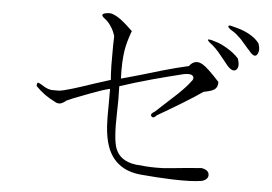

<svg xmlns="http://www.w3.org/2000/svg" viewBox="-48 -753 1096 774"><g transform="rotate(5 500.0 -366.0)"><path d="M189.5 -360.4H158.2Q145.5 -362.3 133.8 -368.2Q127 -372.1 116.2 -378.9Q104.5 -385.7 101.6 -384.8Q97.7 -384.8 97.7 -371.1Q115.2 -353.5 134.8 -338.9Q154.3 -325.2 179.7 -312.5Q188.5 -307.6 199.2 -309.6Q210 -312.5 222.7 -323.2L247.1 -334Q293 -351.6 318.4 -361.3Q364.3 -378.9 393.6 -385.7Q393.6 -374 393.6 -357.4Q393.6 -346.7 393.6 -324.2Q392.6 -266.6 394.5 -237.3Q397.5 -187.5 410.2 -152.3Q425.8 -109.4 457 -85Q492.2 -56.6 548.8 -51.8Q614.3 -45.9 672.9 -43.9Q757.8 -41 796.9 -48.8Q821.3 -57.6 819.3 -76.2Q817.4 -94.7 789.1 -99.6L728.5 -94.7Q663.1 -87.9 633.8 -85.9Q582 -84 543.9 -88.9Q462.9 -90.8 440.4 -148.4Q426.8 -185.5 429.7 -289.1Q430.7 -325.2 430.7 -343.8Q430.7 -375 429.7 -399.4Q485.4 -418 559.6 -438.5Q617.2 -454.1 684.6 -470.7Q714.8 -476.6 722.7 -464.8Q728.5 -455.1 716.8 -443.4Q703.1 -423.8 668.9 -390.6Q648.4 -371.1 607.4 -334L582 -310.5Q561.5 -298.8 569.3 -290Q577.1 -280.3 590.8 -295.9Q646.5 -328.1 689.5 -354.5Q742.2 -386.7 769.5 -406.2L778.3 -408.2Q802.7 -413.1 812.5 -419.9Q827.1 -429.7 826.2 -451.2Q778.3 -503.9 756.8 -516.6Q724.6 -535.2 702.1 -504.9Q654.3 -494.1 599.6 -478.5Q568.4 -469.7 513.7 -453.1Q480.5 -443.4 465.8 -439.5Q444.3 -433.6 433.6 -430.7Q430.7 -499 438.5 -546.9Q443.4 -576.2 457 -615.2L460.9 -625Q431.6 -653.3 412.1 -668Q384.8 -687.5 367.2 -689.5Q344.7 -688.5 338.9 -683.6Q332 -677.7 344.7 -668Q361.3 -656.2 372.1 -639.6Q384.8 -622.1 391.6 -598.6L390.6 -560.5Q390.6 -504.9 390.6 -480.5Q391.6 -438.5 393.6 -421.9L329.1 -401.4Q268.6 -380.9 245.1 -374Q207 -362.3 189.5 -360.4ZM799.8 -612.3 784.2 -617.2Q770.5 -620.1 769.5 -617.2Q768.6 -612.3 790 -596.7Q800.8 -587.9 815.4 -571.3Q824.2 -560.5 841.8 -539.1L857.4 -519.5Q879.9 -495.1 893.6 -506.8Q907.2 -518.6 896.5 -551.8Q877.9 -573.2 847.7 -590.8Q820.3 -607.4 799.8 -612.3ZM881.8 -674.8 863.3 -679.7Q847.7 -684.6 846.7 -678.7Q845.7 -671.9 866.2 -660.2Q879.9 -652.3 901.4 -630.9Q913.1 -618.2 933.6 -593.8L938.5 -588.9Q962.9 -557.6 973.6 -577.1Q983.4 -594.7 973.6 -620.1Q960 -639.6 931.6 -655.3Q908.2 -668 881.8 -674.8Z"/></g></svg>

Font: BatangChe
Style: Regular
Weight: 400
Monospace: yes
Version: Version 2.21